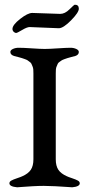

<svg xmlns="http://www.w3.org/2000/svg" viewBox="-20 -794 379 816"><path d="M230 -674Q218 -674 168 -676.5Q118 -679 106 -679Q95 -679 74 -666.5Q53 -654 49 -654Q43 -654 38 -659Q33 -664 33 -671Q33 -688 65.5 -713.5Q98 -739 117 -739Q129 -739 176.5 -737Q224 -735 236 -735Q256 -735 275.5 -754.5Q295 -774 298 -774Q315 -774 315 -757Q315 -741 282 -707.5Q249 -674 230 -674ZM280 -591Q293 -591 304 -586Q315 -581 315 -573Q315 -561 300 -556Q295 -555 282.5 -551.5Q270 -548 266.5 -547Q263 -546 253.5 -542.5Q244 -539 241.5 -537Q239 -535 233 -531Q227 -527 225.5 -523Q224 -519 221 -512.5Q218 -506 217.5 -498.5Q217 -491 217 -482V-117Q217 -89 228 -72.5Q239 -56 264 -45Q270 -42 286.5 -36.5Q303 -31 311 -26.5Q319 -22 319 -15Q319 -1 287 2Q285 2 264.5 0.5Q244 -1 215.5 -2.5Q187 -4 166 -4Q145 -4 118.5 -2.5Q92 -1 73.5 0.5Q55 2 53 2Q20 -1 20 -15Q20 -22 28 -26.5Q36 -31 52.5 -36.5Q69 -42 75 -45Q100 -56 111 -72.5Q122 -89 122 -117V-482Q122 -491 121.5 -498.5Q121 -506 118 -512.5Q115 -519 113.5 -523Q112 -527 106 -531Q100 -535 98 -537Q96 -539 86.5 -542.5Q77 -546 73.5 -547Q70 -548 57.5 -551.5Q45 -555 40 -556Q24 -561 24 -573Q24 -581 35 -586Q46 -591 59 -591Q79 -591 115.5 -588.5Q152 -586 170 -586Q188 -586 225.5 -588.5Q263 -591 280 -591Z"/></svg>

Font: EB Garamond 08
Style: Regular
Weight: 400
Version: Version 0.016 ; ttfautohint (v1.5)